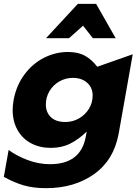

<svg xmlns="http://www.w3.org/2000/svg" viewBox="-31 -814 720 1001"><path d="M208 -269Q208 -307 227 -339Q246 -371 278.5 -389.5Q311 -408 349 -408Q395 -408 423.5 -382.5Q452 -357 452 -316Q452 -278 432.5 -246.5Q413 -215 380.5 -196.5Q348 -178 310 -178Q260 -178 234 -203.5Q208 -229 208 -269ZM230 42Q171 42 113.5 20.5Q56 -1 14 -32L-11 108Q43 138 93 152.5Q143 167 209 167Q357 167 460 93.5Q563 20 588 -119L661 -531L476 -466Q448 -503 412.5 -523Q377 -543 323 -543Q258 -543 198 -512.5Q138 -482 96 -425Q54 -368 40 -293Q35 -263 35 -241Q35 -181 60.5 -136Q86 -91 131 -67Q176 -43 234 -43Q291 -43 335.5 -65.5Q380 -88 421 -128L416 -100Q389 42 230 42ZM470 -794H375L209 -615H329L402 -680L453 -615H572Z"/></svg>

Font: Geom ExtraBold
Style: Bold Italic
Weight: 800
Italic angle: -10°
Version: Version 1.102